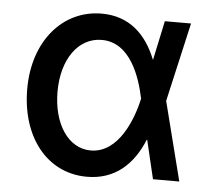

<svg xmlns="http://www.w3.org/2000/svg" viewBox="-45 -602 734 661"><g transform="rotate(5 322.0 -271.0)"><path d="M276.3 11.4C376.4 12.4 438.2 -48.7 472.7 -133.2H474.4L506 0H596.9L527.7 -272.7L589.8 -545.5H499.3L470.5 -410.5H469.5C436.1 -494.7 376.8 -552.6 280.9 -552.6C146 -552.6 47.6 -437.5 47.6 -272.7C47.6 -106.9 139.6 10.3 276.3 11.4ZM152.3 -272C152.3 -383.5 207.4 -462.4 289.1 -462.4C388.5 -462.4 426.1 -344.1 440.7 -274.1L441.1 -272.7L440.7 -271.3C425.4 -201 379.6 -79.9 283.7 -79.9C204.9 -79.9 152.3 -161.9 152.3 -272Z"/></g></svg>

Font: Magic Ui Pro Medium
Style: Regular
Weight: 500
Designer: Stefan Endress, Andreas Faust
Version: Version 1.000;FEAKit 1.0